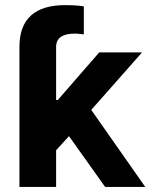

<svg xmlns="http://www.w3.org/2000/svg" viewBox="-20 -737 593 757"><path d="M252 -200.2 201.2 -144.5V0H56.6V-551.8Q56.6 -716.8 237.3 -716.8Q281.2 -716.8 310.5 -711.9V-601.6L300.8 -602.5Q285.2 -604.5 275.4 -604.5Q201.2 -604.5 201.2 -551.8V-342.8H208L371.1 -530.3H540L339.8 -303.7L552.7 0H394.5Z"/></svg>

Font: Pretendard
Style: Bold
Weight: 700
Designer: Base glyphs from Inter by Rasmus Andersson; Hangeul glyphs from Noto Sans CJK(Source Han Sans) by Jang Soo-young and Kan
Foundry: Kil Hyung-jin
Version: Version 1.309